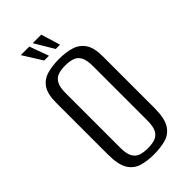

<svg xmlns="http://www.w3.org/2000/svg" viewBox="-233 -797 871 871"><g transform="rotate(-45 203.0 -361.0)"><path d="M201.3 12Q158.2 12 125 1.8Q91.8 -8.3 72.6 -39.8Q53.5 -71.2 53.5 -135.3V-467.8Q53.5 -523.5 72.6 -551.6Q91.8 -579.7 125.7 -589.5Q159.7 -599.3 202.7 -599.3Q246.4 -599.3 279.8 -589.1Q313.2 -579 332.6 -550.9Q352.1 -522.8 352.1 -467.8V-135.5Q352.1 -70.5 332.6 -39Q313.2 -7.6 279.5 2.2Q245.7 12 201.3 12ZM202 -27.3Q227.9 -27.3 247.5 -33.7Q267.1 -40 278.2 -59.5Q289.2 -78.9 289.2 -117.8V-468Q289.2 -506.9 278.2 -526.4Q267.1 -545.8 247.2 -552.2Q227.2 -558.5 202 -558.5Q176 -558.5 156.6 -552.2Q137.1 -545.8 125.9 -526.4Q114.8 -506.9 114.8 -468V-117.8Q114.8 -78.9 125.9 -59.5Q137.1 -40 156.6 -33.7Q176 -27.3 202 -27.3ZM252.2 -641.7H224.6L169.5 -734.2H224.3ZM181.3 -641.7H150.7L92.8 -734.2H147.6Z"/></g></svg>

Font: Alumni Sans SC Thin
Style: Regular
Weight: 100
Designer: Robert E. Leuschke
Foundry: Robert E. Leuschke
Version: Version 1.018